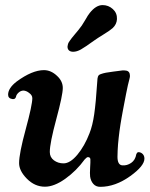

<svg xmlns="http://www.w3.org/2000/svg" viewBox="-20 -723 585 751"><path d="M347.7 -564Q312.5 -538.6 296.4 -529.5Q280.3 -520.5 266.1 -520.5Q255.4 -520.5 249.5 -526.1Q243.7 -531.7 244.1 -541.5Q244.6 -546.4 246.1 -551.3Q247.6 -556.2 252.7 -563.2Q257.8 -570.3 260.7 -574.2Q263.7 -578.1 273.2 -589.4Q282.7 -600.6 286.6 -605.5Q300.3 -621.6 312.5 -643.3Q324.7 -665 331.1 -672.4Q355.5 -703.1 381.3 -703.1Q404.3 -703.1 421.4 -687.5Q438.5 -671.9 437.5 -648.4Q436.5 -627.9 420.9 -613.3Q410.6 -604 385.5 -588.6Q360.4 -573.2 347.7 -564ZM155.8 7.3Q116.2 7.3 85.4 -23.7Q54.7 -54.7 54.7 -85Q54.7 -122.6 80.6 -217.5Q106.4 -312.5 106.4 -338.9Q106.4 -351.1 93.3 -359.9Q84.5 -367.2 73.2 -368.7Q62 -369.1 53 -361.1Q43.9 -353 42.5 -344.2Q39.6 -334 28.8 -335.4Q11.7 -337.9 11.7 -352.5Q11.7 -378.4 45.4 -404.3Q106 -448.7 151.9 -448.7Q179.7 -448.7 203.6 -425.8Q225.6 -405.3 225.6 -378.9Q225.6 -351.1 200.2 -257.1Q174.8 -163.1 174.8 -128.4Q174.8 -107.9 190.9 -95.9Q207 -84 228.5 -84Q254.4 -84 282.7 -117.9Q311 -151.9 330.1 -201.7Q342.3 -232.4 348.6 -276.9Q355 -321.3 359.9 -397Q360.4 -399.4 360.6 -406Q360.8 -412.6 361.3 -415.5Q361.8 -418.5 363 -422.9Q364.3 -427.2 367.4 -429.7Q370.6 -432.1 375.5 -433.6Q389.6 -439 422.9 -442.9Q428.2 -443.4 440.2 -445.1Q452.1 -446.8 458.3 -447.5Q464.4 -448.2 473.6 -446.8Q488.3 -444.3 488.3 -425.8Q488.3 -421.9 486.1 -413.3Q483.9 -404.8 480 -388.7Q476.1 -372.6 473.1 -355.5Q472.7 -353 469 -334Q465.3 -314.9 464.4 -310.1Q463.4 -305.2 460 -286.9Q456.5 -268.6 455.3 -261Q454.1 -253.4 451.2 -236.3Q448.2 -219.2 447.3 -209.7Q446.3 -200.2 444.3 -184.8Q442.4 -169.4 441.7 -158.4Q440.9 -147.5 440.2 -134.5Q439.5 -121.6 439.5 -109.9Q439.5 -77.6 458.5 -76.2Q476.6 -74.7 492.9 -85.7Q509.3 -96.7 513.2 -120.1Q516.1 -127 520 -127.4Q521.5 -127.9 522.9 -127.9Q532.2 -127 538.6 -120.1Q544.9 -113.3 544.9 -102.5Q544.9 -74.2 490.2 -34.7Q431.2 7.8 372.1 7.8Q355 7.8 345 -3.7Q335 -15.1 332.5 -32.2Q331.1 -43.5 332.5 -66.7Q334 -89.8 333.5 -100.1Q333 -108.4 323.7 -108.4Q319.3 -108.4 311 -99.1Q279.3 -55.2 235.6 -23.9Q191.9 7.3 155.8 7.3Z"/></svg>

Font: Cooper* SemiBold
Style: Italic
Weight: 600
Italic angle: -7°
Designer: Owen Earl
Foundry: indestructible type*
Version: Version 0.001